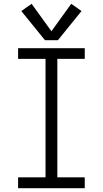

<svg xmlns="http://www.w3.org/2000/svg" viewBox="-20 -988 540 1008"><path d="M75 0H425V-57H281V-679H425V-735H75V-679H219V-57H75ZM216 -777H284L408 -930L354 -968L250 -824L146 -968L92 -930Z"/></svg>

Font: Iosevka SS09 Light
Style: Regular
Weight: 300
Monospace: yes
Designer: Belleve Invis
Foundry: Belleve Invis
Version: Version 5.2.1; ttfautohint (v1.8.3)